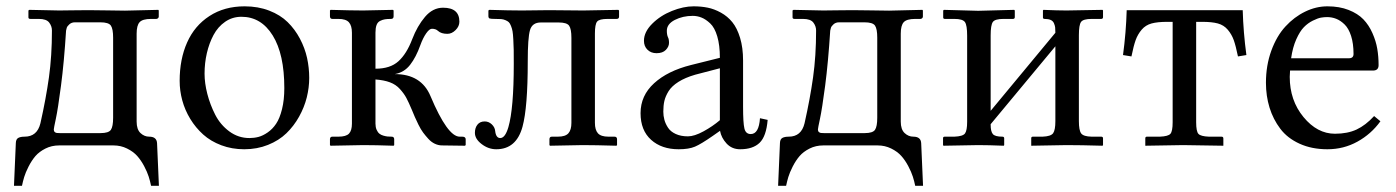

<svg xmlns="http://www.w3.org/2000/svg" viewBox="-20 -462 4436 610"><path d="M150.9 -50.8Q150.9 -45.4 153.8 -42.7Q156.7 -40 160.2 -39.6Q163.6 -39.1 169.9 -39.1H299.3Q325.2 -39.1 332.3 -49.6Q339.4 -60.1 339.4 -87.9V-342.3Q339.4 -370.1 332.3 -380.6Q325.2 -391.1 298.8 -391.1H218.3Q207.5 -391.1 200.7 -385Q193.8 -378.9 192.1 -373.8Q190.4 -368.7 189.9 -364.7Q183.6 -264.2 173.8 -189.9Q164.1 -115.7 157.5 -85Q150.9 -54.2 150.9 -50.8ZM168 0Q144 0 124.3 10Q104.5 20 92.5 33.9Q80.6 47.9 70.8 67.1Q61 86.4 56.9 100.3Q52.7 114.3 49.8 128.4H24.4L30.3 -7.8Q30.8 -20 38.1 -23.9Q45.4 -27.8 58.1 -27.8Q98.1 -27.8 108.4 -70.3Q126 -148.4 135.5 -216.3Q145 -284.2 145 -365.2Q145 -378.9 136.2 -390.4Q127.4 -401.9 103.5 -401.9H76.7Q70.3 -401.9 70.3 -406.7V-428.7L73.2 -430.7Q151.4 -428.7 168 -428.7Q175.3 -428.7 207.8 -429.2Q240.2 -429.7 261.2 -429.7Q283.2 -429.7 320.3 -429Q357.4 -428.2 377 -428.2L482.9 -430.7L484.4 -428.7V-409.2Q484.4 -406.2 481.9 -404.1Q479.5 -401.9 476.6 -401.9H460Q433.1 -401.9 423.6 -391.6Q414.1 -381.3 414.1 -355V-75.7Q414.1 -50.8 426.3 -39.3Q438.5 -27.8 454.1 -27.8Q478 -27.8 479 -6.8L484.9 128.4H460Q457 113.8 452.4 99.1Q447.8 84.5 438 65.9Q428.2 47.4 415.8 33.4Q403.3 19.5 383.5 9.8Q363.8 0 340.3 0Z M550.8 -205.1Q550.8 -273.9 574.5 -327.1Q598.1 -380.4 645.5 -411.1Q692.9 -441.9 757.3 -441.9Q800.3 -441.9 835.4 -428.2Q870.6 -414.6 893.8 -391.8Q917 -369.1 932.9 -339.1Q948.7 -309.1 955.6 -277.8Q962.4 -246.6 962.4 -214.4Q962.4 -183.6 954.6 -152.3Q946.8 -121.1 930.2 -91.3Q913.6 -61.5 889.9 -38.6Q866.2 -15.6 831.5 -1.7Q796.9 12.2 755.9 12.2Q716.8 12.2 683.1 -0.5Q649.4 -13.2 625.5 -34.7Q601.6 -56.2 584.5 -84.2Q567.4 -112.3 559.1 -143.1Q550.8 -173.8 550.8 -205.1ZM747.1 -408.7Q718.3 -408.7 695.3 -392.8Q672.4 -377 658.4 -350.8Q644.5 -324.7 637.2 -293.2Q629.9 -261.7 629.9 -228Q629.9 -197.8 638.7 -163.6Q647.5 -129.4 663.8 -97.4Q680.2 -65.4 708.7 -44.4Q737.3 -23.4 772.5 -23.4Q787.6 -23.4 801.5 -27.1Q815.4 -30.8 830.8 -41.5Q846.2 -52.2 857.4 -69.1Q868.7 -85.9 876 -115.2Q883.3 -144.5 883.3 -182.1Q883.3 -290 846.4 -349.4Q809.6 -408.7 747.1 -408.7Z M1172.9 -69.3Q1172.9 -58.1 1176.5 -49.8Q1180.2 -41.5 1185.3 -37.4Q1190.4 -33.2 1198.2 -31Q1206.1 -28.8 1211.4 -28.3Q1216.8 -27.8 1224.1 -27.8Q1232.4 -27.8 1232.4 -19.5V-1L1230.5 1Q1172.9 -1 1133.8 -1L1030.3 1L1028.3 -1V-19.5Q1028.3 -27.8 1036.1 -27.8H1055.2Q1079.6 -27.8 1088.9 -37.6Q1098.1 -47.4 1098.1 -69.3V-357.9Q1098.1 -380.4 1088.6 -391.1Q1079.1 -401.9 1055.2 -401.9H1036.1Q1028.3 -401.9 1028.3 -410.2V-428.7L1030.3 -430.7Q1098.1 -428.7 1133.8 -428.7L1228.5 -430.7L1230.5 -428.7V-410.2Q1230.5 -401.9 1222.2 -401.9Q1210 -401.9 1202.6 -400.6Q1195.3 -399.4 1187.5 -395.5Q1179.7 -391.6 1176.3 -382.3Q1172.9 -373 1172.9 -358.4V-243.7Q1219.7 -243.7 1245.8 -267.3Q1272 -291 1289.6 -337.4Q1305.7 -379.4 1330.3 -408.4Q1355 -437.5 1387.7 -437.5Q1439.5 -437.5 1439.5 -393.1Q1439.5 -378.4 1427.5 -366.5Q1415.5 -354.5 1401.4 -354.5Q1381.8 -354.5 1371.6 -363.8Q1364.7 -370.6 1352.1 -370.6Q1344.2 -370.6 1334 -356Q1323.7 -341.3 1315.4 -318.4Q1301.8 -280.3 1283 -256.1Q1264.2 -231.9 1234.4 -226.6Q1318.4 -226.6 1347.7 -156.7Q1401.9 -27.8 1440.4 -27.8H1448.2Q1459.5 -27.8 1459.5 -19.5V-1L1457 1L1384.3 0Q1372.6 0 1361.3 -5.4Q1350.1 -10.7 1340.8 -21Q1331.5 -31.2 1324.2 -41Q1316.9 -50.8 1309.3 -66.2Q1301.8 -81.5 1298.1 -90.1Q1294.4 -98.6 1288.6 -112.8Q1278.3 -137.2 1271 -150.9Q1263.7 -164.6 1250.7 -179Q1237.8 -193.4 1219 -200.4Q1200.2 -207.5 1172.9 -209.5Z M1569.3 -23.4Q1585 -23.4 1595.2 -58.1Q1612.3 -117.2 1612.3 -258.8Q1612.3 -286.6 1612.1 -303.2Q1611.8 -319.8 1610.8 -336.9Q1609.9 -354 1608.4 -362.5Q1606.9 -371.1 1603.5 -379.6Q1600.1 -388.2 1596.4 -391.6Q1592.8 -395 1585.9 -397.9Q1579.1 -400.9 1571.8 -401.4Q1564.5 -401.9 1553.2 -401.9Q1539.6 -401.9 1535.6 -403.3Q1531.7 -404.8 1531.7 -411.1V-428.7L1534.7 -430.7Q1597.7 -428.7 1638.2 -428.7L1724.1 -429.7Q1790.5 -428.7 1833 -428.7L1944.3 -430.7L1946.8 -428.7V-409.2Q1946.8 -401.9 1939 -401.9H1910.6Q1883.8 -401.9 1877 -393.3Q1870.1 -384.8 1870.1 -355.5V-71.8Q1870.1 -49.3 1879.6 -38.6Q1889.2 -27.8 1913.1 -27.8H1932.1Q1940.4 -27.8 1940.4 -19.5V-1L1938.5 1Q1870.1 -1 1831.1 -1L1727.5 1L1725.6 -1V-19.5Q1725.6 -27.8 1733.4 -27.8H1752.4Q1776.4 -27.8 1785.9 -38.6Q1795.4 -49.3 1795.4 -71.8V-341.8Q1795.4 -370.1 1788.1 -380.4Q1780.8 -390.6 1754.9 -390.6H1698.2Q1670.9 -390.6 1663.8 -366.2Q1656.7 -341.8 1656.7 -266.1Q1656.7 -120.6 1640.1 -59.6Q1620.6 12.2 1556.6 12.2Q1531.7 12.2 1510.3 -4.2Q1488.8 -20.5 1488.8 -40Q1488.8 -55.7 1496.8 -65.9Q1504.9 -76.2 1520 -76.2Q1532.7 -76.2 1542.5 -66.9Q1552.2 -57.6 1553.2 -45.9Q1555.7 -23.4 1569.3 -23.4Z M2267.1 -245.1 2188.5 -224.6Q2156.7 -215.3 2135.5 -201.9Q2114.3 -188.5 2104.2 -172.4Q2094.2 -156.2 2090.8 -141.4Q2087.4 -126.5 2087.4 -107.4Q2087.4 -94.2 2090.8 -81.5Q2094.2 -68.8 2102.3 -56.4Q2110.4 -43.9 2126.7 -36.4Q2143.1 -28.8 2165.5 -28.8Q2186 -28.8 2215.1 -44.7Q2244.1 -60.5 2267.1 -80.1ZM2331.5 12.2Q2305.2 12.2 2288.3 -6.1Q2271.5 -24.4 2267.6 -46.4L2244.6 -30.3Q2207.5 -4.4 2188 3.9Q2168.5 12.2 2136.2 12.2Q2082 12.2 2048.6 -17.8Q2015.1 -47.9 2015.1 -102.5Q2015.1 -158.2 2058.1 -197.5Q2101.1 -236.8 2175.3 -255.4L2267.1 -278.3Q2267.1 -318.4 2258.8 -346.4Q2250.5 -374.5 2236.3 -387.7Q2222.2 -400.9 2208.7 -406.2Q2195.3 -411.6 2180.7 -411.6Q2149.4 -411.6 2124 -398.7Q2098.6 -385.7 2098.6 -364.3Q2098.6 -351.6 2102.1 -343.8Q2105.5 -337.9 2105.5 -325.7Q2105.5 -314 2095.5 -303.5Q2085.4 -293 2065.9 -293Q2048.3 -293 2037.1 -304Q2025.9 -314.9 2025.9 -332.5Q2025.9 -360.4 2052 -386.5Q2078.1 -412.6 2114.7 -427.2Q2151.4 -441.9 2183.6 -441.9Q2207.5 -441.9 2228.3 -437.7Q2249 -433.6 2270.3 -421.9Q2291.5 -410.2 2306.6 -391.6Q2321.8 -373 2331.3 -341.8Q2340.8 -310.5 2340.8 -269.5V-122.6Q2340.8 -71.8 2345 -54Q2349.1 -36.1 2365.2 -36.1Q2391.1 -36.1 2394.5 -86.4L2418.9 -81.1Q2414.6 -28.8 2393.3 -8.3Q2372.1 12.2 2331.5 12.2Z M2578.6 -50.8Q2578.6 -45.4 2581.5 -42.7Q2584.5 -40 2587.9 -39.6Q2591.3 -39.1 2597.7 -39.1H2727.1Q2752.9 -39.1 2760 -49.6Q2767.1 -60.1 2767.1 -87.9V-342.3Q2767.1 -370.1 2760 -380.6Q2752.9 -391.1 2726.6 -391.1H2646Q2635.3 -391.1 2628.4 -385Q2621.6 -378.9 2619.9 -373.8Q2618.2 -368.7 2617.7 -364.7Q2611.3 -264.2 2601.6 -189.9Q2591.8 -115.7 2585.2 -85Q2578.6 -54.2 2578.6 -50.8ZM2595.7 0Q2571.8 0 2552 10Q2532.2 20 2520.3 33.9Q2508.3 47.9 2498.5 67.1Q2488.8 86.4 2484.6 100.3Q2480.5 114.3 2477.5 128.4H2452.1L2458 -7.8Q2458.5 -20 2465.8 -23.9Q2473.1 -27.8 2485.8 -27.8Q2525.9 -27.8 2536.1 -70.3Q2553.7 -148.4 2563.2 -216.3Q2572.8 -284.2 2572.8 -365.2Q2572.8 -378.9 2564 -390.4Q2555.2 -401.9 2531.2 -401.9H2504.4Q2498 -401.9 2498 -406.7V-428.7L2501 -430.7Q2579.1 -428.7 2595.7 -428.7Q2603 -428.7 2635.5 -429.2Q2668 -429.7 2689 -429.7Q2710.9 -429.7 2748 -429Q2785.2 -428.2 2804.7 -428.2L2910.6 -430.7L2912.1 -428.7V-409.2Q2912.1 -406.2 2909.7 -404.1Q2907.2 -401.9 2904.3 -401.9H2887.7Q2860.8 -401.9 2851.3 -391.6Q2841.8 -381.3 2841.8 -355V-75.7Q2841.8 -50.8 2854 -39.3Q2866.2 -27.8 2881.8 -27.8Q2905.8 -27.8 2906.7 -6.8L2912.6 128.4H2887.7Q2884.8 113.8 2880.1 99.1Q2875.5 84.5 2865.7 65.9Q2856 47.4 2843.5 33.4Q2831.1 19.5 2811.3 9.8Q2791.5 0 2768.1 0Z M3087.9 -427.7 3202.1 -430.7 3204.1 -428.7V-407.7Q3204.1 -401.9 3198.2 -401.9H3168Q3141.1 -401.9 3134.3 -392.1Q3127.4 -382.3 3127.4 -349.6V-109.9L3333 -357.9Q3333 -369.1 3332.3 -375.2Q3331.5 -381.3 3328.4 -388.4Q3325.2 -395.5 3317.9 -398.7Q3310.5 -401.9 3298.8 -401.9Q3293.5 -401.9 3293.5 -406.7V-428.7L3294.9 -430.7Q3339.4 -428.7 3368.2 -428.7L3482.9 -430.7L3484.4 -428.7V-407.7Q3484.4 -401.9 3478.5 -401.9H3448.2Q3421.4 -401.9 3414.6 -392.3Q3407.7 -382.8 3407.7 -350.1V-77.1Q3407.7 -47.9 3415 -38.1Q3422.4 -28.3 3448.2 -27.8H3478.5Q3484.4 -27.8 3484.4 -22.5V-1L3482.9 1Q3413.1 -1 3368.2 -1L3256.3 1V-1V-22.9Q3256.3 -27.8 3261.7 -27.8H3292.5Q3318.8 -28.8 3325.9 -38.8Q3333 -48.8 3333 -77.1V-314.9L3127.4 -67.4V-65.4Q3127.4 -44.4 3134.3 -36.1Q3141.1 -27.8 3164.6 -27.8Q3170.4 -27.8 3170.4 -22.5V-1L3168.9 1Q3119.6 -1 3087.9 -1L2977.5 1L2976.1 -1V-22.9Q2976.1 -27.8 2981.4 -27.8H3012.2Q3039.1 -28.8 3045.9 -38.1Q3052.7 -47.4 3052.7 -75.2V-348.6Q3052.7 -381.8 3045.7 -391.8Q3038.6 -401.9 3012.2 -401.9H2981.9Q2976.6 -401.9 2976.6 -406.7V-428.7L2979 -430.7Z M3799.8 -392.6H3780.3V-73.7Q3780.3 -44.4 3787.6 -36.6Q3794.9 -28.8 3820.8 -27.8H3860.8Q3866.7 -27.8 3866.7 -22V1L3738.8 -1L3618.7 1V-22.5Q3618.7 -27.8 3624 -27.8H3665Q3691.4 -28.8 3698.5 -36.9Q3705.6 -44.9 3705.6 -73.7V-392.6H3688Q3657.7 -392.6 3638.7 -387.5Q3619.6 -382.3 3607.2 -367.7Q3594.7 -353 3588.1 -334.7Q3581.5 -316.4 3574.7 -282.7L3547.9 -287.1Q3557.6 -358.9 3559.6 -429.7H3928.2Q3930.2 -358.9 3939.9 -287.1L3913.1 -282.7Q3906.2 -316.4 3899.7 -334.7Q3893.1 -353 3880.6 -367.7Q3868.2 -382.3 3849.1 -387.5Q3830.1 -392.6 3799.8 -392.6Z M4082 -276.9H4265.6Q4280.3 -276.9 4280.3 -290.5Q4280.3 -323.7 4272.5 -347.9Q4264.6 -372.1 4251.7 -384.5Q4238.8 -397 4225.1 -402.3Q4211.4 -407.7 4196.3 -407.7Q4187 -407.7 4177 -406Q4167 -404.3 4151.1 -396.5Q4135.3 -388.7 4122.6 -375.7Q4109.9 -362.8 4098.4 -337.2Q4086.9 -311.5 4082 -276.9ZM4345.7 -93.3 4365.7 -76.7Q4336.4 -36.1 4292.7 -12Q4249 12.2 4197.3 12.2Q4147.5 12.2 4108.9 -5.4Q4070.3 -22.9 4047.6 -53Q4024.9 -83 4013.4 -120.1Q4002 -157.2 4002 -199.2Q4002 -253.9 4019 -300.8Q4036.1 -347.7 4064 -377.9Q4091.8 -408.2 4126.5 -425Q4161.1 -441.9 4197.3 -441.9Q4235.4 -441.9 4264.6 -430.4Q4293.9 -418.9 4311.5 -400.6Q4329.1 -382.3 4340.3 -356.9Q4351.6 -331.5 4355.7 -306.9Q4359.9 -282.2 4359.9 -254.9Q4359.9 -237.8 4341.8 -237.8H4078.6Q4077.6 -227.1 4077.6 -217.8Q4077.6 -143.1 4121.3 -90.1Q4165 -37.1 4221.2 -37.1Q4261.2 -37.1 4290 -50.5Q4318.8 -64 4345.7 -93.3Z"/></svg>

Font: Libertinage
Style: b
Weight: 400
Designer: OSP
Foundry: OSP
Version: Version 1.0; 2008; OFL relea